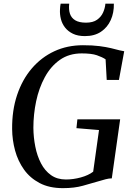

<svg xmlns="http://www.w3.org/2000/svg" viewBox="-20 -992 710 1021"><path d="M314.5 8.5Q242 8.5 190.8 -18.5Q139.5 -45.5 107.5 -90.5Q75.5 -135.5 60.2 -191.5Q45 -247.5 44.5 -305.5Q43.5 -405 71 -487Q98.5 -569 149.2 -628.2Q200 -687.5 269 -719.5Q338 -751.5 421 -751.5Q472 -751.5 508.5 -746.8Q545 -742 570.8 -735.8Q596.5 -729.5 615.5 -724.5Q622 -723.5 627.8 -722Q633.5 -720.5 640.5 -719.5L612.5 -567H547.5L541.5 -676.5Q523.5 -688.5 495.2 -698.2Q467 -708 414.5 -708Q347 -708 298.2 -673.5Q249.5 -639 218.2 -581.2Q187 -523.5 172.2 -453.5Q157.5 -383.5 157.5 -312Q158 -261 167.8 -212Q177.5 -163 198 -123.5Q218.5 -84 251.2 -60.8Q284 -37.5 330.5 -37.5Q369.5 -37.5 409.8 -48.5Q450 -59.5 475.5 -79L506.5 -300.5L386.5 -310.5L391.5 -357.5H619L574.5 -43.5Q559.5 -43.5 541.8 -38.8Q524 -34 502 -27.5Q465.5 -17 420.5 -4.2Q375.5 8.5 314.5 8.5ZM431.5 -800Q394 -800 368 -812.5Q342 -825 326 -845.5Q310 -866 303.8 -891Q297.5 -916 299 -941.5Q299.5 -951 300.2 -958.2Q301 -965.5 302.5 -972.5H348Q344.5 -941.5 352 -919Q359.5 -896.5 380.2 -884Q401 -871.5 437.5 -871.5Q474.5 -871.5 496.2 -887Q518 -902.5 528.2 -925.5Q538.5 -948.5 540.5 -972.5H585.5Q586.5 -924.5 569 -885.5Q551.5 -846.5 517 -823.2Q482.5 -800 431.5 -800Z"/></svg>

Font: Merriweather 60pt
Style: Italic
Weight: 400
Italic angle: -7.8°
Version: Version 2.101